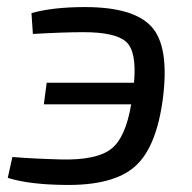

<svg xmlns="http://www.w3.org/2000/svg" viewBox="-20 -513 544 543"><path d="M73 -417 69 -476Q130 -493 220 -493Q358 -493 408.5 -437.5Q459 -382 441 -237Q423 -96 361.5 -42Q300 12 164 10Q62 9 2 -10L15 -69Q77 -64 155 -62Q253 -60 294 -91.5Q335 -123 351 -218H104L112 -279H359Q367 -368 336.5 -395Q306 -422 216 -422Q161 -422 73 -417Z"/></svg>

Font: Exo 2.0
Style: Italic
Weight: 400
Italic angle: -8°
Designer: Natanael Gama
Version: Version 1.001;PS 001.001;hotconv 1.0.70;makeotf.lib2.5.58329